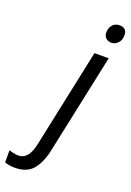

<svg xmlns="http://www.w3.org/2000/svg" viewBox="-307 -800 756 1104"><g transform="rotate(20 71.5 -248.0)"><path d="M212 -625Q192 -625 178.5 -637.5Q165 -650 165 -672Q165 -698 180.5 -717Q196 -736 224 -736Q269 -736 269 -691Q269 -660 251 -642.5Q233 -625 212 -625ZM-64 240Q-101 240 -126 230V156Q-114 160 -99 163.5Q-84 167 -68 167Q-7 167 14 69L142 -536H229L99 77Q83 152 46.5 196Q10 240 -64 240Z"/></g></svg>

Font: BC Sans
Style: Italic
Weight: 400
Italic angle: -12°
Designer: Monotype Design Team
Designer: Province of B.C.
Foundry: Monotype Imaging Inc.
Version: Version 2.000;GOOG;noto-source:20170915:90ef993387c0